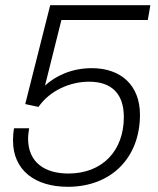

<svg xmlns="http://www.w3.org/2000/svg" viewBox="-20 -706 608 738"><path d="M241 12C408 12 518 -100 518 -265C518 -379 444 -444 333 -444C255 -444 193 -414 153 -377L216 -629H548L558 -686H173L77 -306L128 -295C172 -359 251 -392 322 -392C409 -392 456 -346 456 -256C456 -126 373 -39 243 -39C153 -39 88 -81 88 -173C88 -186 90 -199 92 -213H34C31 -196 30 -181 30 -166C30 -52 114 12 241 12Z"/></svg>

Font: Archivo ExtraLight
Style: Italic
Weight: 200
Italic angle: -10°
Designer: Hector Gatti
Foundry: Omnibus-Type
Version: Version 2.001